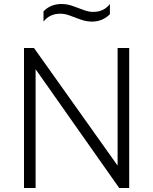

<svg xmlns="http://www.w3.org/2000/svg" viewBox="-20 -940 766 960"><path d="M100 0V-700H150L568 -112V-700H626V0H576L158 -594V0ZM197.5 -832V-883Q215 -901.5 237.8 -910.8Q260.5 -920 287.5 -920Q315.5 -920 343.2 -910.2Q371 -900.5 397 -890.5Q423 -880.5 444.5 -880.5Q474 -880.5 494.8 -891Q515.5 -901.5 529.5 -920V-869Q512.5 -851.5 490 -841.8Q467.5 -832 439.5 -832Q412 -832 384 -842Q356 -852 330.2 -861.8Q304.5 -871.5 282.5 -871.5Q254.5 -871.5 233.5 -861.5Q212.5 -851.5 197.5 -832Z"/></svg>

Font: Geologica-Sharp
Style: Regular
Weight: 100
Designer: Sindre Bremnes, Frode Helland
Foundry: Monokrom Skriftforlag AS
Version: Version 1.010;gftools[0.9.28]